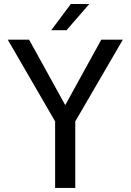

<svg xmlns="http://www.w3.org/2000/svg" viewBox="-20 -924 642 944"><path d="M307.1 -775.4 418.9 -904.3H328.1L231.9 -775.4ZM350.1 0V-327.1L584 -729H478L300.8 -407.2L123 -729H18.1L251 -327.1V0Z"/></svg>

Font: Hack Dev
Style: Regular
Weight: 400
Designer: Christopher Simpkins
Foundry: Christopher Simpkins
Version: Version 2.0315